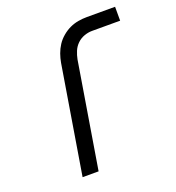

<svg xmlns="http://www.w3.org/2000/svg" viewBox="-133 -841 866 947"><g transform="rotate(-20 300.0 -367.5)"><path d="M223 0H139L232 -566Q236 -589 244 -611.5Q252 -634 265 -654Q278 -674 297.5 -690.5Q317 -707 338.5 -717Q360 -727 383 -731Q406 -735 429 -735H577V-662H429Q409 -662 388 -654.5Q367 -647 351 -631.5Q335 -616 326.5 -595.5Q318 -575 314 -554Z"/></g></svg>

Font: Iosevka Aile Oblique
Style: Regular
Weight: 400
Italic angle: -9°
Designer: Belleve Invis
Foundry: Belleve Invis
Version: Version 31.1.0; ttfautohint (v1.8.4)